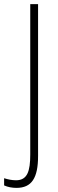

<svg xmlns="http://www.w3.org/2000/svg" viewBox="-66 -734 280 933"><path d="M14 179C88 179 119 131 119 24V-714H81V17C81 98 67 142 12 142C-8 142 -27 138 -46 132V167C-28 175 -8 179 14 179Z"/></svg>

Font: Noto Sans Thai ExtCond ExtLt
Style: Regular
Weight: 200
Width: 2
Designer: Monotype Design Team
Foundry: Monotype Imaging Inc.
Version: Version 2.002